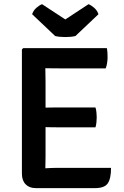

<svg xmlns="http://www.w3.org/2000/svg" viewBox="-20 -918 608 938"><path d="M87 -676.5 93.5 -683H201.5V-587Q201.5 -566 202 -552Q202.5 -538 202.5 -517.5V-151Q202.5 -136 202 -123.8Q201.5 -111.5 201.5 -96V1H154.5Q123 1 105 -17.8Q87 -36.5 87 -70ZM446.5 -393Q450 -382 451.2 -368.2Q452.5 -354.5 452.5 -345Q452.5 -334.5 451.2 -321.2Q450 -308 446.5 -296H266Q254.5 -296 235.8 -296.2Q217 -296.5 197.2 -297Q177.5 -297.5 162 -297.5V-391.5Q177.5 -392 197.2 -392.2Q217 -392.5 235.8 -392.8Q254.5 -393 266 -393ZM502 -683Q504.5 -670 505 -658.2Q505.5 -646.5 505.5 -636.5Q505.5 -626.5 503.5 -612Q501.5 -597.5 496.5 -584H266Q254.5 -584 235.8 -584.2Q217 -584.5 197.2 -584.8Q177.5 -585 162 -585.5V-683ZM522.5 -98Q522.5 -45.5 506.5 -22.2Q490.5 1 445 1H162V-93.5Q188 -95 212.8 -96.5Q237.5 -98 269 -98ZM412.5 -897.5Q425 -893 440 -880Q455 -867 461 -848.5L348.5 -742Q338.5 -739.5 325.5 -738.2Q312.5 -737 299 -737Q285.5 -737 272.5 -738.2Q259.5 -739.5 249.5 -742L137 -848.5Q143 -867 158 -880Q173 -893 185.5 -897.5L299 -823Z"/></svg>

Font: Signika Light Medium
Style: Regular
Weight: 500
Version: Version 2.003;gftools[0.9.32]